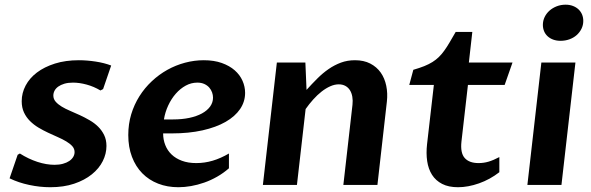

<svg xmlns="http://www.w3.org/2000/svg" viewBox="-20 -782 2501 812"><path d="M54.7 -127.4 64 -132.8Q100.1 -109.9 138.2 -97.4Q176.3 -85 210.9 -85Q230.5 -85 246.3 -89.4Q262.2 -93.8 272.9 -101.1Q283.7 -108.4 289.6 -118.2Q295.4 -127.9 295.4 -138.7Q295.4 -152.8 285.9 -163.6Q276.4 -174.3 260.5 -183.8Q244.6 -193.4 224.6 -202.1Q204.6 -210.9 183.6 -220.7Q162.6 -230.5 142.6 -242.4Q122.6 -254.4 106.7 -270.3Q90.8 -286.1 81.3 -306.6Q71.8 -327.1 71.8 -354Q71.8 -388.7 88.4 -420.2Q105 -451.7 136.2 -475.3Q167.5 -499 212.4 -513.2Q257.3 -527.3 313.5 -527.3Q347.2 -527.3 384 -521.7Q420.9 -516.1 450.2 -504.9L416 -405.3L404.8 -399.4Q377 -416 346.4 -424.3Q315.9 -432.6 288.6 -432.6Q268.1 -432.6 252.4 -428Q236.8 -423.3 226.3 -415.8Q215.8 -408.2 210.7 -398.4Q205.6 -388.7 205.6 -377.9Q205.6 -363.3 215.3 -352.1Q225.1 -340.8 240.7 -331.3Q256.3 -321.8 276.6 -313.2Q296.9 -304.7 317.9 -294.9Q338.9 -285.2 359.1 -273.4Q379.4 -261.7 395 -246.3Q410.6 -231 420.4 -210.9Q430.2 -190.9 430.2 -164.6Q430.2 -131.8 414.6 -100.6Q398.9 -69.3 368.4 -44.7Q337.9 -20 293.7 -5.1Q249.5 9.8 192.4 9.8Q148.9 9.8 103.8 0.2Q58.6 -9.3 20.5 -27.8Z M734.4 9.8Q687.5 9.8 648.7 -5.4Q609.9 -20.5 581.8 -49.1Q553.7 -77.6 538.1 -118.7Q522.5 -159.7 522.5 -210.9Q522.5 -257.3 534.9 -298.6Q547.4 -339.8 569.6 -375Q591.8 -410.2 622.1 -438.5Q652.3 -466.8 687.7 -486.6Q723.1 -506.3 762.5 -516.8Q801.8 -527.3 841.8 -527.3Q885.3 -527.3 918 -515.6Q950.7 -503.9 972.7 -484.6Q994.6 -465.3 1005.6 -440.4Q1016.6 -415.5 1016.6 -389.2Q1016.6 -352.1 995.4 -320.8Q974.1 -289.6 934.1 -266.6Q894 -243.7 836.4 -230.7Q778.8 -217.8 706.5 -217.8H669.9Q669.9 -191.4 679 -168.5Q688 -145.5 705.6 -128.7Q723.1 -111.8 749.3 -102.1Q775.4 -92.3 810.1 -92.3Q845.2 -92.3 879.2 -102.3Q913.1 -112.3 948.2 -132.8V-70.3Q924.8 -49.8 898.2 -34.7Q871.6 -19.5 843.8 -9.8Q815.9 0 788.1 4.9Q760.3 9.8 734.4 9.8ZM814.5 -432.6Q788.6 -432.6 765.4 -419.9Q742.2 -407.2 723.4 -385.7Q704.6 -364.3 691.4 -335.9Q678.2 -307.6 673.3 -276.9H712.4Q749.5 -276.9 780.5 -283.4Q811.5 -290 834 -302.2Q856.4 -314.5 868.7 -331.5Q880.9 -348.6 880.9 -369.1Q880.9 -379.9 877 -391.1Q873 -402.3 865 -411.6Q856.9 -420.9 844.2 -426.8Q831.5 -432.6 814.5 -432.6Z M1150.9 -517.6H1271.5L1276.4 -401.9Q1298.8 -426.8 1321.8 -449.7Q1344.7 -472.7 1369.4 -489.7Q1394 -506.8 1421.6 -517.1Q1449.2 -527.3 1481.4 -527.3Q1518.6 -527.3 1545.9 -513.2Q1573.2 -499 1590.1 -475.1Q1606.9 -451.2 1613.5 -419.4Q1620.1 -387.7 1616.2 -352.5L1576.2 0H1432.1L1470.7 -338.9Q1472.7 -356.9 1470 -372.8Q1467.3 -388.7 1460 -400.4Q1452.6 -412.1 1440.7 -418.7Q1428.7 -425.3 1412.6 -425.3Q1395 -425.3 1376.5 -417Q1357.9 -408.7 1339.8 -394.5Q1321.8 -380.4 1304.7 -361.3Q1287.6 -342.3 1272.5 -320.8L1235.8 0H1091.8Z M1814.9 -422.9H1710.9L1728 -486.8Q1754.9 -494.6 1774.4 -502.4Q1793.9 -510.3 1809.1 -519.8Q1824.2 -529.3 1835.9 -540.8Q1847.7 -552.2 1858.6 -567.4Q1869.6 -582.5 1881.1 -602.1Q1892.6 -621.6 1907.2 -647H1977.5L1962.9 -517.6H2147.5L2114.3 -422.9H1959L1931.6 -183.6Q1926.3 -135.3 1945.3 -113.8Q1964.4 -92.3 2003.9 -92.3Q2025.9 -92.3 2046.4 -98.4Q2066.9 -104.5 2091.8 -117.7V-53.7Q2052.2 -22.9 2005.9 -6.6Q1959.5 9.8 1917 9.8Q1877 9.8 1849.9 -4.2Q1822.8 -18.1 1807.1 -42.7Q1791.5 -67.4 1786.6 -100.6Q1781.7 -133.8 1786.1 -172.4Z M2269.5 -517.6H2413.6L2354.5 0H2210.4ZM2350.6 -609.4Q2333.5 -609.4 2319.6 -614.5Q2305.7 -619.6 2295.9 -628.7Q2286.1 -637.7 2281 -650.1Q2275.9 -662.6 2275.9 -676.8Q2275.9 -694.3 2283.4 -710Q2291 -725.6 2304 -737.1Q2316.9 -748.5 2334.5 -755.4Q2352.1 -762.2 2372.1 -762.2Q2389.2 -762.2 2403.1 -756.8Q2417 -751.5 2426.8 -742.2Q2436.5 -732.9 2441.7 -720.5Q2446.8 -708 2446.8 -693.4Q2446.8 -675.8 2439.2 -660.4Q2431.6 -645 2418.7 -633.5Q2405.8 -622.1 2388.2 -615.7Q2370.6 -609.4 2350.6 -609.4Z"/></svg>

Font: Proza Libre
Style: SemiBold Italic
Weight: 600
Designer: Jasper de Waard
Foundry: Jasper de Waard
Version: Version 1.000; ttfautohint (v1.4.1.8-43bc)